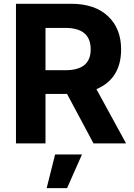

<svg xmlns="http://www.w3.org/2000/svg" viewBox="-20 -747 696 1000"><path d="M63.2 0V-727.3H350.1Q474.1 -727.3 542.6 -662.6Q610.8 -598.4 610.8 -489.7Q610.8 -413.4 578.3 -361.3Q545.8 -309.3 482.2 -282.7L636.7 0H467L329.2 -257.8H217V0ZM217 -381.4H321.4Q452.4 -381.4 452.4 -489.7Q452.4 -601.6 320.7 -601.6H217ZM223 233 267 57.5H407L329.2 233Z"/></svg>

Font: Inter P
Style: Bold
Weight: 700
Designer: Rasmus Andersson
Foundry: rsms
Version: Version 3.018;git-588b23468